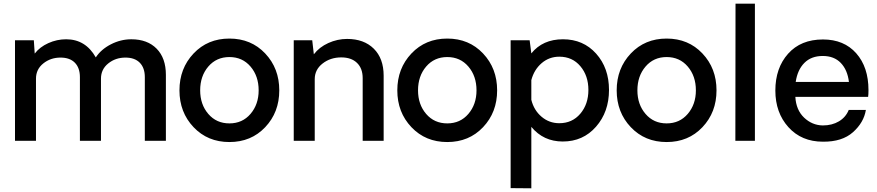

<svg xmlns="http://www.w3.org/2000/svg" viewBox="-20 -770 4797 1050"><path d="M698.2 -555.2Q786.1 -555.2 836.7 -503.7Q887.2 -452.1 887.2 -360.8V0H772V-348.1Q772 -398.9 744.4 -427Q716.8 -455.1 666 -455.1Q611.8 -455.1 572 -423.1Q532.2 -391.1 532.2 -339.8V0H417V-348.1Q417 -398.9 389.4 -427Q361.8 -455.1 311 -455.1Q256.8 -455.1 216.8 -423.1Q176.8 -391.1 176.8 -339.8V0H62V-549.8H165L169.9 -477.1Q197.8 -513.2 244.4 -534.2Q291 -555.2 341.8 -555.2Q447.8 -555.2 503.9 -456.1Q532.7 -500 586.4 -527.6Q640.1 -555.2 698.2 -555.2Z M1430.4 -74.5Q1353.5 6.8 1234.6 6.8Q1115.7 6.8 1038.6 -74.5Q961.4 -155.8 961.4 -275.9Q961.4 -396 1038.6 -477.5Q1115.7 -559.1 1234.6 -559.1Q1353.5 -559.1 1430.4 -477.5Q1507.3 -396 1507.3 -275.9Q1507.3 -155.8 1430.4 -74.5ZM1394.5 -275.9Q1394.5 -354 1350.1 -406Q1305.7 -458 1234.6 -458Q1163.6 -458 1119.1 -406Q1074.7 -354 1074.7 -275.9Q1074.7 -198.7 1119.1 -147Q1163.6 -95.2 1234.6 -95.2Q1305.7 -95.2 1350.1 -147.2Q1394.5 -199.2 1394.5 -275.9Z M1878.4 -557.1Q1970.2 -557.1 2024.2 -503.7Q2078.1 -450.2 2078.1 -356V0H1963.4V-342.8Q1963.4 -396 1932.4 -426Q1901.4 -456.1 1846.2 -456.1Q1787.1 -456.1 1744.1 -422.6Q1701.2 -389.2 1701.2 -336.9V0H1586.4V-549.8H1687.5L1696.3 -473.1Q1726.1 -512.2 1775.6 -534.7Q1825.2 -557.1 1878.4 -557.1Z M2621.8 -74.5Q2544.9 6.8 2426 6.8Q2307.1 6.8 2230 -74.5Q2152.8 -155.8 2152.8 -275.9Q2152.8 -396 2230 -477.5Q2307.1 -559.1 2426 -559.1Q2544.9 -559.1 2621.8 -477.5Q2698.7 -396 2698.7 -275.9Q2698.7 -155.8 2621.8 -74.5ZM2585.9 -275.9Q2585.9 -354 2541.5 -406Q2497.1 -458 2426 -458Q2355 -458 2310.5 -406Q2266.1 -354 2266.1 -275.9Q2266.1 -198.7 2310.5 -147Q2355 -95.2 2426 -95.2Q2497.1 -95.2 2541.5 -147.2Q2585.9 -199.2 2585.9 -275.9Z M3057.6 3.9Q2951.7 3.9 2885.7 -76.2V259.8L2772.5 258.8V-549.8H2876.5L2885.7 -478Q2947.8 -555.2 3058.8 -555.2Q3169.9 -555.2 3240.2 -476.6Q3310.5 -397.9 3310.5 -278.1Q3310.5 -158.2 3239.5 -77.1Q3168.5 3.9 3057.6 3.9ZM3038.6 -96.2Q3109.4 -96.2 3153.6 -148.2Q3197.8 -200.2 3197.8 -278.1Q3197.8 -356 3153.8 -408Q3109.9 -460 3038.6 -460Q2983.4 -460 2942.1 -424.6Q2900.9 -389.2 2885.7 -332V-224.1Q2899.9 -167 2941.7 -131.6Q2983.4 -96.2 3038.6 -96.2Z M3821.5 -74.5Q3744.6 6.8 3625.7 6.8Q3506.8 6.8 3429.7 -74.5Q3352.5 -155.8 3352.5 -275.9Q3352.5 -396 3429.7 -477.5Q3506.8 -559.1 3625.7 -559.1Q3744.6 -559.1 3821.5 -477.5Q3898.4 -396 3898.4 -275.9Q3898.4 -155.8 3821.5 -74.5ZM3785.6 -275.9Q3785.6 -354 3741.2 -406Q3696.8 -458 3625.7 -458Q3554.7 -458 3510.3 -406Q3465.8 -354 3465.8 -275.9Q3465.8 -198.7 3510.3 -147Q3554.7 -95.2 3625.7 -95.2Q3696.8 -95.2 3741.2 -147.2Q3785.6 -199.2 3785.6 -275.9Z M4001.5 0 4002.4 -750H4108.4V0Z M4729.5 -276.9Q4729.5 -252.9 4727.5 -240.2H4329.6Q4333.5 -168.5 4377.4 -126.7Q4421.4 -85 4479.5 -84Q4530.3 -84 4567.9 -106.4Q4605.5 -128.9 4621.6 -168.9H4715.3Q4704.1 -100.1 4644.8 -47.1Q4585.4 5.9 4480.5 4.9Q4363.3 4.9 4291.7 -74.5Q4220.2 -153.8 4220.2 -274.9Q4220.2 -397.9 4289.8 -476.1Q4359.4 -554.2 4480.5 -554.2Q4595.7 -554.2 4662.6 -478.5Q4729.5 -402.8 4729.5 -276.9ZM4479.5 -463.9Q4416.5 -463.9 4378.9 -426Q4341.3 -388.2 4331.5 -321.8H4622.6Q4614.7 -387.7 4578.1 -425.8Q4541.5 -463.9 4479.5 -463.9Z"/></svg>

Font: Oakes Grotesk
Style: Medium
Weight: 500
Designer: Samuel Oakes
Foundry: Samuel Oakes
Version: Version 1.0 | wf-rip DC20170320